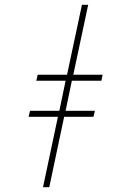

<svg xmlns="http://www.w3.org/2000/svg" viewBox="-20 -779 497 799"><path d="M159 0 221 -293H99L105 -318H227L253 -443H131L137 -468H259L321 -759H347L285 -468H407L402 -443H279L253 -318H375L369 -293H247L185 0Z"/></svg>

Font: Noto Sans SemiCondensed Thin
Style: Italic
Weight: 100
Width: 4
Italic angle: -12°
Designer: Monotype Design Team
Foundry: Monotype Imaging Inc.
Version: Version 2.013; ttfautohint (v1.8.4.7-5d5b)